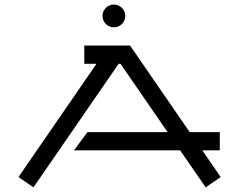

<svg xmlns="http://www.w3.org/2000/svg" viewBox="-20 -800 1050 843"><path d="M430 -730C430 -702.4 452.4 -680 480 -680C507.6 -680 530 -702.4 530 -730C530 -757.6 507.6 -780 480 -780C452.4 -780 430 -757.6 430 -730ZM350 -600V-520H403.8L61.1 -22.7L126.9 22.7L501 -520H509L715.8 -220H364L305 -140H770.9L883.1 22.7L948.9 -22.7L868.1 -140H945V-220H812.9L551 -600Z"/></svg>

Font: KetosagCBd
Style: Regular
Weight: 500
Designer: gluk
Foundry: gluk
Version: Version 00.0024